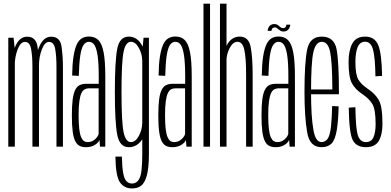

<svg xmlns="http://www.w3.org/2000/svg" viewBox="-20 -805 2148 1054"><path d="M25.5 0H61.5V-534.5L54.5 -598H25.5ZM158 0H194V-434.5Q194 -499.5 185.5 -551.5Q177 -603.5 128.5 -603.5Q90 -603.5 68 -559Q46 -514.5 46 -467.5L61 -446.5Q61 -492.5 76.8 -533.8Q92.5 -575 117 -575Q143.5 -575 150.8 -536.2Q158 -497.5 158 -437ZM290 0H325.5V-434.5Q325.5 -499 317.5 -551.2Q309.5 -603.5 261 -603.5Q222.5 -603.5 200.2 -559Q178 -514.5 178 -467.5L194 -446.5Q194 -492.5 209.8 -533.8Q225.5 -575 249 -575Q276 -575 283 -536.2Q290 -497.5 290 -437Z M452 3Q468.5 3 481 -0.8Q493.5 -4.5 502.8 -10.8Q512 -17 518 -23.8Q524 -30.5 526 -37.5L529 0H558V-385.5Q558 -470.5 548.8 -518Q539.5 -565.5 520 -585Q500.5 -604.5 468 -604.5Q445.5 -604.5 428.8 -594.2Q412 -584 401 -560Q390 -536 383.5 -494.8Q377 -453.5 376 -390.5L412.5 -388.5Q414.5 -460 420.8 -500.8Q427 -541.5 438.8 -558.5Q450.5 -575.5 468 -575.5Q487 -575.5 498.5 -557.8Q510 -540 516 -498.5Q522 -457 522 -385.5V-345H453Q432.5 -345 417.5 -337.8Q402.5 -330.5 393 -311.8Q383.5 -293 379 -259.2Q374.5 -225.5 374.5 -171.5Q374.5 -116 379.2 -81.5Q384 -47 393.8 -28.8Q403.5 -10.5 417.8 -3.8Q432 3 452 3ZM460.5 -25Q449.5 -25 440.8 -31Q432 -37 425.2 -52.5Q418.5 -68 415 -97Q411.5 -126 411.5 -173Q411.5 -219 415.5 -248.2Q419.5 -277.5 426.5 -292.8Q433.5 -308 443.8 -314Q454 -320 466.5 -320H521.5V-69.5Q519.5 -61 511.5 -50.5Q503.5 -40 490.8 -32.5Q478 -25 460.5 -25Z M704.5 229.5Q734.5 229.5 754.2 215Q774 200.5 785.8 159Q797.5 117.5 797.5 38.5V-598H768L761 -520.5V38.5Q761 143 746.5 172.8Q732 202.5 704.5 202.5Q687 202.5 674.8 190.2Q662.5 178 656.5 146.5Q650.5 115 649 54.5H613.5Q615 162.5 638.5 196Q662 229.5 704.5 229.5ZM687 3Q725.5 3 751.5 -27.8Q777.5 -58.5 777.5 -101.5L760.5 -128Q760.5 -93 742.2 -59Q724 -25 698.5 -25Q670 -25 658.5 -79.2Q647 -133.5 647 -300Q647 -467 658.5 -521.2Q670 -575.5 698.5 -575.5Q724 -575.5 742.2 -541.8Q760.5 -508 760.5 -474L776 -498Q776 -536 750.8 -570Q725.5 -604 687 -604Q636.5 -604 623.5 -536.8Q610.5 -469.5 610.5 -300Q610.5 -131 623.8 -64Q637 3 687 3Z M926.5 3Q943 3 955.5 -0.8Q968 -4.5 977.2 -10.8Q986.5 -17 992.5 -23.8Q998.5 -30.5 1000.5 -37.5L1003.5 0H1032.5V-385.5Q1032.5 -470.5 1023.2 -518Q1014 -565.5 994.5 -585Q975 -604.5 942.5 -604.5Q920 -604.5 903.2 -594.2Q886.5 -584 875.5 -560Q864.5 -536 858 -494.8Q851.5 -453.5 850.5 -390.5L887 -388.5Q889 -460 895.2 -500.8Q901.5 -541.5 913.2 -558.5Q925 -575.5 942.5 -575.5Q961.5 -575.5 973 -557.8Q984.5 -540 990.5 -498.5Q996.5 -457 996.5 -385.5V-345H927.5Q907 -345 892 -337.8Q877 -330.5 867.5 -311.8Q858 -293 853.5 -259.2Q849 -225.5 849 -171.5Q849 -116 853.8 -81.5Q858.5 -47 868.2 -28.8Q878 -10.5 892.2 -3.8Q906.5 3 926.5 3ZM935 -25Q924 -25 915.2 -31Q906.5 -37 899.8 -52.5Q893 -68 889.5 -97Q886 -126 886 -173Q886 -219 890 -248.2Q894 -277.5 901 -292.8Q908 -308 918.2 -314Q928.5 -320 941 -320H996V-69.5Q994 -61 986 -50.5Q978 -40 965.2 -32.5Q952.5 -25 935 -25Z M1097 0H1133V-785H1097Z M1187.5 0H1223.5V-785H1187.5ZM1331 0H1367V-391.5Q1367 -491 1356 -547.5Q1345 -604 1296 -604Q1255.5 -604 1231.2 -567.2Q1207 -530.5 1207 -486L1223 -469Q1223 -507 1240.8 -541.2Q1258.5 -575.5 1283.5 -575.5Q1311.5 -575.5 1321.2 -531.8Q1331 -488 1331 -394.5Z M1493 3Q1509.5 3 1522 -0.8Q1534.5 -4.5 1543.8 -10.8Q1553 -17 1559 -23.8Q1565 -30.5 1567 -37.5L1570 0H1599V-385.5Q1599 -470.5 1589.8 -518Q1580.5 -565.5 1561 -585Q1541.5 -604.5 1509 -604.5Q1486.5 -604.5 1469.8 -594.2Q1453 -584 1442 -560Q1431 -536 1424.5 -494.8Q1418 -453.5 1417 -390.5L1453.5 -388.5Q1455.5 -460 1461.8 -500.8Q1468 -541.5 1479.8 -558.5Q1491.5 -575.5 1509 -575.5Q1528 -575.5 1539.5 -557.8Q1551 -540 1557 -498.5Q1563 -457 1563 -385.5V-345H1494Q1473.5 -345 1458.5 -337.8Q1443.5 -330.5 1434 -311.8Q1424.5 -293 1420 -259.2Q1415.5 -225.5 1415.5 -171.5Q1415.5 -116 1420.2 -81.5Q1425 -47 1434.8 -28.8Q1444.5 -10.5 1458.8 -3.8Q1473 3 1493 3ZM1501.5 -25Q1490.5 -25 1481.8 -31Q1473 -37 1466.2 -52.5Q1459.5 -68 1456 -97Q1452.5 -126 1452.5 -173Q1452.5 -219 1456.5 -248.2Q1460.5 -277.5 1467.5 -292.8Q1474.5 -308 1484.8 -314Q1495 -320 1507.5 -320H1562.5V-69.5Q1560.5 -61 1552.5 -50.5Q1544.5 -40 1531.8 -32.5Q1519 -25 1501.5 -25ZM1536 -632Q1544.5 -632 1550.5 -634.5Q1556.5 -637 1560.8 -641Q1565 -645 1567.5 -649.8Q1570 -654.5 1571.8 -660Q1573.5 -665.5 1573 -669.5H1552Q1552 -665.5 1550.2 -660.8Q1548.5 -656 1544.2 -653.2Q1540 -650.5 1534.5 -650.5Q1528 -650.5 1522.5 -653.8Q1517 -657 1512 -661.8Q1507 -666.5 1501 -669.8Q1495 -673 1486.5 -673Q1479 -673 1472.8 -670.8Q1466.5 -668.5 1462.2 -664.8Q1458 -661 1455.2 -656Q1452.5 -651 1451 -646Q1449.5 -641 1449 -635.5H1470Q1470.5 -640 1472.5 -644.8Q1474.5 -649.5 1478.8 -652Q1483 -654.5 1489 -654.5Q1494.5 -654.5 1499.5 -651.2Q1504.5 -648 1509.8 -643.2Q1515 -638.5 1521 -635.2Q1527 -632 1536 -632Z M1745 3V-25Q1711 -25 1700 -95.5Q1687.5 -165 1687.5 -301Q1687.5 -460 1700 -517.5Q1713 -575.5 1746.5 -575.5Q1781.5 -575.5 1792.5 -518.5Q1804 -462.5 1804.5 -314H1682V-287.5H1840.5Q1840.5 -295 1840.5 -301Q1840.5 -467 1827.5 -536Q1813.5 -604 1746.5 -604Q1681 -604 1666.5 -534Q1651.5 -463.5 1651.5 -301Q1651.5 -163.5 1666 -80Q1679 3 1745 3ZM1745 -25V3Q1780 3 1800 -17Q1820 -37.5 1829 -92Q1837.5 -146.5 1839 -221L1803.5 -223Q1802 -162 1797 -110Q1791 -58.5 1777.5 -41.5Q1763.5 -25 1745 -25Z M1989 3Q2039 3 2059.2 -31.2Q2079.5 -65.5 2079.5 -126Q2079.5 -221 2059 -256.2Q2038.5 -291.5 1999.5 -317Q1963 -341.5 1947 -368.5Q1931 -395.5 1931 -465Q1931 -515.5 1943.2 -545.8Q1955.5 -576 1984.5 -576Q2016 -576 2027.8 -532.5Q2039.5 -489 2041 -386L2077.5 -388.5Q2075.5 -512.5 2056 -558.2Q2036.5 -604 1984.5 -604Q1934.5 -604 1914 -565.8Q1893.5 -527.5 1893.5 -465Q1893.5 -382 1911.5 -348.5Q1929.5 -315 1969.5 -288Q2005.5 -264 2023.8 -234.5Q2042 -205 2042 -123Q2042 -79.5 2030.5 -52.2Q2019 -25 1989 -25Q1957.5 -25 1945 -61Q1932.5 -97 1931 -216.5L1894.5 -214Q1896.5 -74.5 1916.5 -35.8Q1936.5 3 1989 3Z"/></svg>

Font: Anybody ExtraCondensed ExtraLight
Style: Regular
Weight: 250
Width: 2
Version: Version 1.113;gftools[0.9.25]